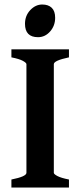

<svg xmlns="http://www.w3.org/2000/svg" viewBox="-20 -835 367 855"><path d="M30.8 0V-35.6Q97.7 -48.8 97.7 -65.4V-549.3Q97.7 -555.2 81.8 -564Q65.9 -572.8 30.8 -579.6V-615.2H287.1V-579.6Q219.7 -565.4 219.7 -549.3V-65.4Q219.7 -59.6 235.8 -51Q252 -42.5 287.1 -35.6V0ZM149.4 -669.4Q91.3 -669.4 91.3 -729Q91.3 -765.1 114.7 -790Q138.2 -814.9 168 -814.9Q195.3 -814.9 210.4 -800.3Q225.6 -785.6 225.6 -755.9Q225.6 -720.2 203.1 -694.8Q180.7 -669.4 149.4 -669.4Z"/></svg>

Font: David Libre
Style: Bold
Weight: 700
Designer: Ismar David, J. Victor Gaultney, Annie Olsen and Meir Sadan
Foundry: Monotype Imaging Inc. & SIL International
Version: Version 1.100; ttfautohint (v1.8.4.7-5d5b)